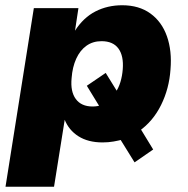

<svg xmlns="http://www.w3.org/2000/svg" viewBox="-20 -532 717 732"><path d="M1 180 109 -501H279L266 -415Q298 -465 344 -488.5Q390 -512 446 -512Q510 -512 553.5 -480.5Q597 -449 616.5 -393.5Q636 -338 630 -267Q625 -194 594 -131.5Q563 -69 510 -32L514 -44L564 38L493 87L436 -5L451 -1Q433 4 413 7.5Q393 11 371 11Q316 11 279 -12.5Q242 -36 226 -77H227L186 180ZM333 -126Q343 -126 351.5 -127.5Q360 -129 368 -131L363 -120L311 -205L383 -254L430 -178L420 -179Q432 -196 439 -219Q446 -242 448 -268Q452 -319 431.5 -347Q411 -375 367 -375Q334 -375 309.5 -357.5Q285 -340 270.5 -308Q256 -276 253 -234Q248 -183 269 -154.5Q290 -126 333 -126Z"/></svg>

Font: Nunito Sans 9pt Black
Style: Italic
Weight: 900
Italic angle: -9°
Version: Version 3.101;gftools[0.9.27]